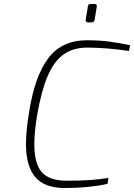

<svg xmlns="http://www.w3.org/2000/svg" viewBox="-20 -942 676 968"><path d="M111 -215Q111 -282 127 -378Q155 -558 223.5 -648.5Q292 -739 418 -739Q483 -739 533.5 -732Q584 -725 636 -714L630 -685Q516 -702 420 -702Q347 -702 299 -666.5Q251 -631 220 -558Q189 -485 168 -366Q153 -278 153 -216Q153 -117 190.5 -74Q228 -31 316 -31Q389 -31 436 -34.5Q483 -38 527 -45L522 -15Q426 6 307 6Q205 6 158 -49Q111 -104 111 -215ZM412 -840V-842L423 -909Q424 -922 438 -922H457Q468 -922 468 -912V-909L457 -842Q456 -836 452 -832.5Q448 -829 442 -829H423Q418 -829 415 -832Q412 -835 412 -840Z"/></svg>

Font: Exo ExtraLight
Style: Italic
Weight: 275
Italic angle: -9°
Designer: Natanael Gama
Foundry: Natanael Gama
Version: Version 1.500; ttfautohint (v1.6)